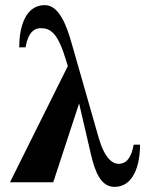

<svg xmlns="http://www.w3.org/2000/svg" viewBox="-20 -712 587 750"><path d="M80 -527C91 -594 121 -602 139 -602C174 -602 203 -587 233 -492L245 -454L19 0H188L289 -308L335 -110C351 -41 374 18 427 18C502 18 527 -67 527 -147H502C491 -80 461 -72 443 -72C420 -72 389 -93 366 -172L259 -546C240 -612 211 -692 155 -692C76 -692 55 -600 55 -527Z"/></svg>

Font: STIXGeneral
Style: Bold
Weight: 700
Designer: MicroPress Inc., with final additions and corrections provided by Coen Hoffman, Elsevier (retired)
Version: Version 1.1.0